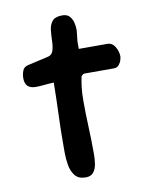

<svg xmlns="http://www.w3.org/2000/svg" viewBox="-80 -733 644 813"><g transform="rotate(-10 242.5 -326.5)"><path d="M223 20Q192 20 177 1Q162 -18 157.5 -45.5Q153 -73 153 -96V-134Q153 -197 155.5 -261Q158 -325 159 -399Q134 -398 116.5 -396Q99 -394 81 -394Q35 -394 35 -439Q35 -456 41 -471.5Q47 -487 66 -491L154 -511Q171 -515 176.5 -532.5Q182 -550 182.5 -573.5Q183 -597 185.5 -620Q188 -643 200.5 -658Q213 -673 243 -673Q264 -673 274.5 -661.5Q285 -650 289 -634Q293 -618 293 -603Q293 -601 292 -589.5Q291 -578 289.5 -567Q288 -556 288 -553V-521H410Q432 -521 444 -500.5Q456 -480 456 -459Q456 -455 453 -444Q450 -433 442 -423.5Q434 -414 420 -414H292Q291 -414 288 -412.5Q285 -411 281 -406L279 -403Q274 -376 272 -359.5Q270 -343 269.5 -329.5Q269 -316 269 -297Q269 -242 271.5 -187Q274 -132 274 -71Q274 -51 271 -30Q268 -9 257 5.5Q246 20 223 20Z"/></g></svg>

Font: Fuzzy Bubbles
Style: Bold
Weight: 700
Designer: Robert E. Leuschke
Foundry: Robert E. Leuschke
Version: Version 1.010; ttfautohint (v1.8.3)